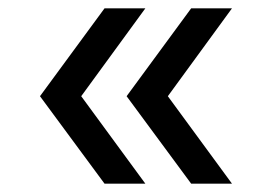

<svg xmlns="http://www.w3.org/2000/svg" viewBox="-20 -491 638 461"><path d="M439 -471H537L383 -260L537 -50H439L284 -260ZM76 -260 231 -471H329L175 -260L329 -50H231Z"/></svg>

Font: Nacelle
Style: Regular
Weight: 400
Designer: Sora Sagano
Foundry: Sora Sagano
Version: Version 1.000;FEAKit 1.0